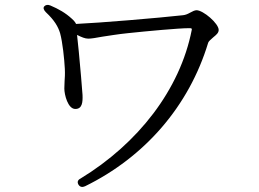

<svg xmlns="http://www.w3.org/2000/svg" viewBox="-20 -725 1040 770"><path d="M295 16C301 25 310 27 321 22C560 -95 738 -299 815 -554C817 -560 827 -568 836 -576C847 -585 857 -593 857 -605C857 -631 795 -684 768 -684C761 -684 751 -679 742 -674C733 -669 724 -665 714 -664C616 -653 376 -633 285 -629C284 -632 282 -634 281 -636C278 -640 275 -644 268 -650C243 -673 215 -689 182 -703C172 -707 164 -706 158 -700C152 -694 155 -685 164 -676C199 -643 213 -618 221 -592C231 -556 238 -488 240 -449C241 -428 240 -413 239 -399C239 -389 238 -380 238 -370C238 -346 252 -288 282 -288C310 -288 312 -315 311 -344C309 -375 302 -454 296 -518L289 -585C307 -576 321 -570 334 -570C345 -570 365 -573 391 -578C419 -582 453 -588 493 -592C568 -600 698 -612 738 -612C749 -612 750 -611 749 -605C702 -365 533 -149 303 -9C291 -3 289 6 295 16Z"/></svg>

Font: 寒蝉锦书宋
Style: Regular
Weight: 400
Designer: 寒蝉锦书宋{Warren} 思源宋体{Ryoko NISHIZUKA 西塚涼子 (kana & ideographs); Frank Grießhammer (Latin, Greek & Cyrillic); Wenlong ZHANG 
Foundry: Adobe & ChillType
Version: Version 2.000;Glyphs 3.1.1 (3135)